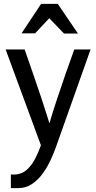

<svg xmlns="http://www.w3.org/2000/svg" viewBox="-20 -752 496 990"><path d="M107 -497Q129 -434 151 -370.5Q173 -307 195 -241Q205 -211 215 -179Q225 -147 235 -116Q244 -148 254 -179.5Q264 -211 274 -241Q296 -307 318 -370.5Q340 -434 363 -497H447L270 2Q259 34 241.5 72Q224 110 200.5 142.5Q177 175 145.5 196.5Q114 218 74 218H36V147Q40 148 43 148Q46 148 50 148Q91 148 118 123.5Q145 99 162.5 64Q180 29 191 -3L9 -497ZM234 -658 161 -580H91L192 -732H278L382 -579H310Z"/></svg>

Font: Rosario Medium
Style: Regular
Weight: 500
Version: Version 1.201